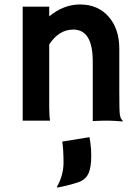

<svg xmlns="http://www.w3.org/2000/svg" viewBox="-20 -540 624 859"><path d="M200.2 -62.5Q200.2 -19.5 204.1 0H81.5V-510.3H200.2V-466.8Q264.6 -520 337.9 -520Q418 -520 465.8 -465.6Q513.7 -411.1 513.7 -322.3V-127.9Q513.7 -45.4 516.1 -28.8Q518.6 -12.2 522.7 -7.3Q526.9 -2.4 529.8 1.5L528.8 3.4Q489.3 0 471.2 0H437Q421.4 0 395 1.5V-264.6Q395 -407.7 308.1 -407.7Q243.7 -407.7 200.2 -341.3ZM234.4 296.4Q264.2 243.7 264.2 188Q264.2 132.3 258.8 93.3L380.4 73.7L384.3 98.6Q388.2 126 388.2 155Q388.2 184.1 385.3 201.9Q382.3 219.7 377.4 232.4Q365.7 260.7 337.4 272.5Q306.2 285.2 237.3 299.3Z"/></svg>

Font: HammersmithOne
Style: Regular
Weight: 400
Designer: Nicole Fally
Foundry: Nicole Fally
Version: Version 1.003